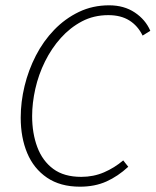

<svg xmlns="http://www.w3.org/2000/svg" viewBox="-20 -691 586 723"><path d="M281 12Q207 12 157 -22Q107 -56 82.5 -114.5Q58 -173 58 -248Q58 -307 72.5 -367Q87 -427 115 -481.5Q143 -536 184 -578.5Q225 -621 277 -646Q329 -671 391 -671Q447 -671 487.5 -644Q528 -617 546 -575L517 -557Q499 -594 467 -614Q435 -634 388 -634Q333 -634 288.5 -610.5Q244 -587 209 -548Q174 -509 149.5 -459.5Q125 -410 113 -356.5Q101 -303 101 -254Q101 -189 120.5 -137Q140 -85 180.5 -55Q221 -25 286 -25Q332 -25 371.5 -42Q411 -59 444 -87L463 -63Q424 -27 380.5 -7.5Q337 12 281 12Z"/></svg>

Font: Source Sans 3 ExtraLight Light
Style: Italic
Weight: 300
Italic angle: -11°
Version: Version 3.052;hotconv 1.1.0;makeotfexe 2.6.0